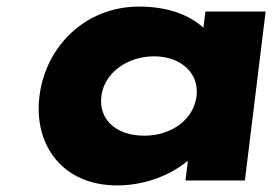

<svg xmlns="http://www.w3.org/2000/svg" viewBox="-20 -548 832 583"><path d="M99.8 -256C81.4 -106 171.5 15 335.6 15C420.3 15 496.7 -16 547.8 -58H550.3L543.1 0H723.6L786.6 -513H603.7L597.7 -464C551.9 -505 485.8 -528 402.3 -528C238.2 -528 118.2 -406 99.8 -256ZM287.8 -256C296.5 -327 366.8 -377 447.9 -377C527.7 -377 585.5 -327 576.8 -256C568.2 -186 501.8 -136 418.3 -136C331.1 -136 279.2 -186 287.8 -256Z"/></svg>

Font: Hussar
Style: BdSuprExtOblOne
Weight: 700
Foundry: Cannot Into Space Fonts
Version: Version 2.00